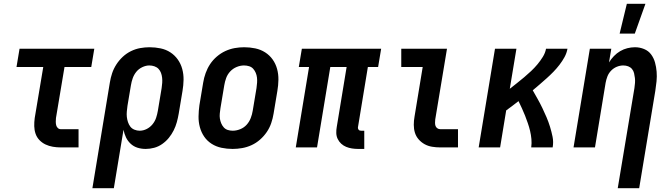

<svg xmlns="http://www.w3.org/2000/svg" viewBox="-20 -777 3540 1012"><path d="M300 0Q279 0 258.5 -3.5Q238 -7 220 -15.5Q202 -24 188 -38.5Q174 -53 167.5 -72Q161 -91 160.5 -112Q160 -133 163 -155L208 -424H67L83 -520H477L461 -424H320L275 -155Q274 -145 274 -135.5Q274 -126 276 -117.5Q278 -109 284.5 -102.5Q291 -96 301 -96H394V0Z M467 215 559 -342Q563 -367 571 -391Q579 -415 593.5 -437.5Q608 -460 627.5 -478Q647 -496 670.5 -507.5Q694 -519 719 -523.5Q744 -528 768 -528Q798 -528 826.5 -522Q855 -516 878 -501Q901 -486 917 -463.5Q933 -441 940.5 -413.5Q948 -386 947.5 -356.5Q947 -327 942 -298L922 -178Q918 -155 912 -133Q906 -111 895.5 -90Q885 -69 870 -50.5Q855 -32 835 -18Q815 -4 792.5 2Q770 8 748 8Q725 8 704.5 1.5Q684 -5 668.5 -19.5Q653 -34 644 -53Q635 -72 631 -93L580 215ZM716 -88Q735 -88 753 -97Q771 -106 784 -122Q797 -138 803 -156.5Q809 -175 812 -193L832 -313Q834 -327 835 -340.5Q836 -354 834.5 -367.5Q833 -381 828.5 -393Q824 -405 815.5 -414Q807 -423 794 -427.5Q781 -432 767 -432Q749 -432 730 -423Q711 -414 698.5 -398.5Q686 -383 679.5 -364.5Q673 -346 670 -327L652 -220Q650 -205 648.5 -190Q647 -175 648.5 -161Q650 -147 654.5 -133.5Q659 -120 667 -109.5Q675 -99 688.5 -93.5Q702 -88 716 -88Z M1206 8Q1176 8 1147.5 2Q1119 -4 1095.5 -19Q1072 -34 1056.5 -56.5Q1041 -79 1033.5 -106.5Q1026 -134 1026.5 -163.5Q1027 -193 1031 -222L1051 -342Q1055 -367 1064 -392Q1073 -417 1087.5 -439Q1102 -461 1123 -479Q1144 -497 1168 -508Q1192 -519 1217 -523.5Q1242 -528 1267 -528Q1297 -528 1325.5 -522Q1354 -516 1377.5 -501Q1401 -486 1417 -463.5Q1433 -441 1440.5 -413.5Q1448 -386 1447.5 -356.5Q1447 -327 1442 -298L1422 -178Q1418 -153 1409.5 -128Q1401 -103 1386 -81Q1371 -59 1350.5 -41Q1330 -23 1306 -12Q1282 -1 1256.5 3.5Q1231 8 1206 8ZM1207 -88Q1226 -88 1246 -96Q1266 -104 1280 -119.5Q1294 -135 1301.5 -154.5Q1309 -174 1312 -193L1332 -313Q1334 -327 1335 -341Q1336 -355 1334.5 -368Q1333 -381 1328 -393Q1323 -405 1314.5 -414.5Q1306 -424 1293 -428Q1280 -432 1266 -432Q1247 -432 1227.5 -424Q1208 -416 1193.5 -400.5Q1179 -385 1172 -365.5Q1165 -346 1162 -327L1142 -207Q1140 -193 1138.5 -179Q1137 -165 1139 -152Q1141 -139 1146 -127Q1151 -115 1159.5 -105.5Q1168 -96 1180.5 -92Q1193 -88 1207 -88Z M1868 8Q1851 8 1835 5.5Q1819 3 1804.5 -3Q1790 -9 1778.5 -19.5Q1767 -30 1760 -44.5Q1753 -59 1752.5 -75.5Q1752 -92 1755 -108L1807 -424H1721L1651 0H1539L1609 -424H1555L1571 -520H1989L1973 -424H1919L1867 -108Q1866 -104 1867 -100Q1868 -96 1870.5 -93Q1873 -90 1876.5 -89Q1880 -88 1884 -88H1900V8Z M2300 0Q2279 0 2257.5 -3.5Q2236 -7 2218 -17Q2200 -27 2186.5 -42.5Q2173 -58 2167 -77.5Q2161 -97 2161 -119Q2161 -141 2165 -163L2208 -424H2095V-520H2336L2274 -147Q2273 -138 2273 -129.5Q2273 -121 2275.5 -113.5Q2278 -106 2285 -101Q2292 -96 2301 -96H2394V0Z M2503 0 2589 -520H2702L2667 -309Q2686 -324 2705 -339Q2724 -354 2743 -370Q2762 -386 2779.5 -402.5Q2797 -419 2812.5 -437.5Q2828 -456 2841 -477Q2854 -498 2858 -520H2971Q2967 -497 2955.5 -476Q2944 -455 2929 -435.5Q2914 -416 2897 -398.5Q2880 -381 2861.5 -364.5Q2843 -348 2824.5 -332Q2806 -316 2788 -301Q2801 -278 2814 -255Q2827 -232 2838.5 -208Q2850 -184 2860.5 -159.5Q2871 -135 2879 -109Q2887 -83 2892.5 -56Q2898 -29 2893 0H2780Q2783 -22 2781 -44Q2779 -66 2774 -87Q2769 -108 2762 -128Q2755 -148 2747.5 -167.5Q2740 -187 2731 -206Q2722 -225 2713 -244Q2697 -231 2680.5 -219Q2664 -207 2648 -195L2616 0Z M3236 215 3324 -313Q3326 -327 3327 -340Q3328 -353 3326.5 -366Q3325 -379 3322 -391.5Q3319 -404 3311 -413.5Q3303 -423 3291 -427.5Q3279 -432 3265 -432Q3248 -432 3231 -425Q3214 -418 3201 -404.5Q3188 -391 3181.5 -374Q3175 -357 3172 -340L3116 0H3003L3089 -520H3202L3190 -448Q3201 -466 3216 -481.5Q3231 -497 3249 -507.5Q3267 -518 3287 -523Q3307 -528 3327 -528Q3352 -528 3375 -518.5Q3398 -509 3412 -490Q3426 -471 3432.5 -447.5Q3439 -424 3441 -399Q3443 -374 3440.5 -348.5Q3438 -323 3434 -298L3349 215ZM3246 -600 3284 -757H3382L3326 -600Z"/></svg>

Font: Iosevka Curly
Style: Bold Italic
Weight: 700
Italic angle: -9°
Monospace: yes
Designer: Belleve Invis
Foundry: Belleve Invis
Version: Version 22.1.2; ttfautohint (v1.8.4)